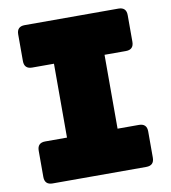

<svg xmlns="http://www.w3.org/2000/svg" viewBox="-81 -790 767 860"><g transform="rotate(-10 302.5 -360.0)"><path d="M89 0Q53 0 53 -36V-155Q53 -191 89 -191H188V-527H89Q53 -527 53 -563V-684Q53 -720 89 -720H515Q551 -720 551 -684V-563Q551 -527 515 -527H418V-191H515Q551 -191 551 -155V-36Q551 0 515 0Z"/></g></svg>

Font: Bungee Tint
Style: Regular
Weight: 400
Designer: David Jonathan Ross
Foundry: David Jonathan Ross
Version: Version 2.001